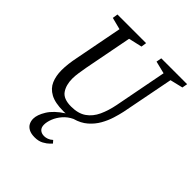

<svg xmlns="http://www.w3.org/2000/svg" viewBox="-232 -746 1118 1118"><g transform="rotate(45 327.0 -187.5)"><path d="M245 236Q215 236 196.5 226Q178 216 170 200Q162 184 162 165Q162 133 188 90.5Q214 48 274 9Q270 10 265 10Q260 10 255 10Q187 10 148.5 -11Q110 -32 94.5 -68.5Q79 -105 79 -152Q79 -178 82.5 -206.5Q86 -235 92 -264L149 -559L75 -578L80 -611H316L311 -578L228 -559L171 -264Q166 -236 162 -209.5Q158 -183 158 -162Q158 -109 181.5 -75Q205 -41 268 -41Q326 -41 362 -66Q398 -91 418.5 -135.5Q439 -180 450 -237L512 -559L435 -578L441 -611H654L648 -578L569 -559L506 -236Q500 -208 489 -172.5Q478 -137 458.5 -102.5Q439 -68 407.5 -40.5Q376 -13 329 0Q297 15 275 40.5Q253 66 242 94Q231 122 231 145Q231 168 244 180Q257 192 279 192Q291 192 305 187Q319 182 332 170L346 186Q346 186 334 198.5Q322 211 299.5 223.5Q277 236 245 236Z"/></g></svg>

Font: Manuale
Style: Italic
Weight: 400
Italic angle: -11°
Designer: Eduardo Tunni / Pablo Cosgaya
Foundry: Eduardo Tunni / Pablo Cosgaya
Version: Version 1.002